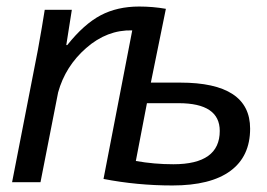

<svg xmlns="http://www.w3.org/2000/svg" viewBox="-20 -558 819 588"><path d="M430 -242 396 -65Q452 -55 511 -55Q653 -55 653 -157Q653 -242 527 -242ZM297 -10 385 -465Q308 -467 244 -411Q180 -355 158 -275L104 0H17L96 -405L108 -473L117 -528H200L183 -420H186Q237 -484 288 -511Q339 -538 406 -538Q448 -538 488 -531L442 -305H532Q746 -305 746 -164Q746 -79 685.5 -34.5Q625 10 508 10Q400 10 297 -10Z"/></svg>

Font: Libra Sans
Style: Italic
Weight: 400
Italic angle: -12°
Foundry: Context Ltd
Version: Version 1.002